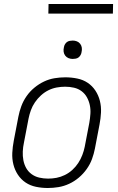

<svg xmlns="http://www.w3.org/2000/svg" viewBox="-20 -929 590 961"><path d="M219 12Q189 12 160 6Q131 0 108 -15.5Q85 -31 69.5 -54.5Q54 -78 47 -106Q40 -134 41.5 -164Q43 -194 49 -225L72 -345Q77 -371 86.5 -397Q96 -423 112.5 -447Q129 -471 152 -490Q175 -509 200.5 -521Q226 -533 253 -537.5Q280 -542 307 -542Q337 -542 366.5 -536Q396 -530 419 -514.5Q442 -499 457.5 -475.5Q473 -452 480 -424Q487 -396 485.5 -366Q484 -336 478 -305L455 -185Q450 -159 440.5 -133Q431 -107 414 -83Q397 -59 374.5 -40Q352 -21 326 -9Q300 3 273 7.5Q246 12 219 12ZM221 -35Q242 -35 263 -39Q284 -43 304.5 -53Q325 -63 342 -78.5Q359 -94 371.5 -113Q384 -132 392 -153Q400 -174 404 -194L427 -314Q431 -337 432.5 -359.5Q434 -382 429.5 -403Q425 -424 415 -442Q405 -460 388.5 -472.5Q372 -485 350.5 -490Q329 -495 306 -495Q285 -495 263.5 -491Q242 -487 222 -477Q202 -467 185 -451.5Q168 -436 155 -417Q142 -398 134.5 -377Q127 -356 123 -336L100 -216Q95 -193 94 -170.5Q93 -148 97 -127Q101 -106 111 -88Q121 -70 138 -57.5Q155 -45 176.5 -40Q198 -35 221 -35ZM344 -634Q333 -634 323 -638Q313 -642 306.5 -650.5Q300 -659 298.5 -670Q297 -681 300 -693Q301 -700 305 -707Q309 -714 315 -718.5Q321 -723 329 -724.5Q337 -726 344 -726Q355 -726 365 -722Q375 -718 381.5 -709.5Q388 -701 389.5 -690Q391 -679 388 -667Q387 -660 383 -653Q379 -646 373 -641.5Q367 -637 359 -635.5Q351 -634 344 -634ZM545 -861H222L223 -909H546Z"/></svg>

Font: Lode Dark Term
Style: Italic
Weight: 400
Italic angle: -11°
Monospace: yes
Designer: Belleve Invis
Foundry: Belleve Invis
Version: Version 29.2.0